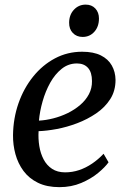

<svg xmlns="http://www.w3.org/2000/svg" viewBox="-20 -780 540 811"><path d="M438.5 -94.5Q424 -74 394.5 -49.5Q365 -25 323.2 -7.2Q281.5 10.5 231 10.5Q178 10.5 140.2 -8Q102.5 -26.5 79.2 -58Q56 -89.5 45.2 -128.8Q34.5 -168 35 -209.5Q36 -280.5 58.2 -344Q80.5 -407.5 120 -456.5Q159.5 -505.5 212.2 -533.5Q265 -561.5 327 -561.5Q375 -561.5 406 -546Q437 -530.5 452.2 -503.5Q467.5 -476.5 468 -442.5Q468 -396.5 445.8 -361.5Q423.5 -326.5 386.5 -301.2Q349.5 -276 306 -259.5Q262.5 -243 219.5 -235Q176.5 -227 143 -226Q141 -194 146 -163Q151 -132 164.2 -106.8Q177.5 -81.5 200 -66.8Q222.5 -52 255 -52Q285.5 -52 314 -61.5Q342.5 -71 368.8 -88.8Q395 -106.5 417.5 -130.5ZM305 -512Q269 -512 240.8 -489.5Q212.5 -467 192.2 -430.8Q172 -394.5 160 -352.2Q148 -310 144.5 -270.5Q173.5 -272 205 -280Q236.5 -288 265.8 -302.2Q295 -316.5 318.5 -336.5Q342 -356.5 355.5 -382Q369 -407.5 368.5 -437.5Q368.5 -474.5 351.8 -493.2Q335 -512 305 -512ZM329 -624Q303.5 -624 287.5 -640.8Q271.5 -657.5 272 -685Q272.5 -718 292.5 -739.2Q312.5 -760.5 342 -760.5Q367.5 -760.5 382.8 -744Q398 -727.5 398 -702Q398 -667.5 378.5 -645.8Q359 -624 329 -624Z"/></svg>

Font: Merriweather 36pt
Style: Italic
Weight: 400
Italic angle: -7.8°
Version: Version 2.101